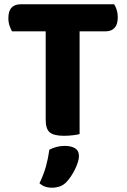

<svg xmlns="http://www.w3.org/2000/svg" viewBox="-20 -626 590 895"><path d="M351 -480V-1Q340 2 320 4.5Q300 7 278 7Q231 7 212 -9Q193 -25 193 -67V-480H36Q30 -490 24.5 -506Q19 -522 19 -541Q19 -575 34 -590.5Q49 -606 75 -606H512Q519 -596 524 -580Q529 -564 529 -545Q529 -512 514 -496Q499 -480 473 -480ZM293 219Q278 236 260 242.5Q242 249 222 249Q186 249 164 228Q184 187 194.5 148.5Q205 110 210 72Q224 64 243 59Q262 54 282 54Q311 54 329.5 65Q348 76 348 102Q348 114 343 130Q338 146 330 162.5Q322 179 312 194Q302 209 293 219Z"/></svg>

Font: Baloo Thambi 2
Style: Bold
Weight: 700
Designer: Aadarsh Rajan and Ek Type
Foundry: Ek Type
Version: Version 1.640;hotconv 1.0.111;makeotfexe 2.5.65597; ttfautoh